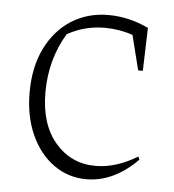

<svg xmlns="http://www.w3.org/2000/svg" viewBox="-42 -527 518 573"><g transform="rotate(5 216.5 -240.0)"><path d="M237 7Q182 7 138.5 -24.5Q95 -56 70.5 -111Q46 -166 46 -236Q46 -313 74 -369.5Q102 -426 150.5 -456.5Q199 -487 261 -487Q321 -487 381 -459L377 -330H363L337 -434Q297 -448 253 -448Q193 -448 141 -419Q93 -339 93 -241Q93 -145 140.5 -90Q188 -35 261 -35Q322 -35 386 -74L390 -65Q319 7 237 7Z"/></g></svg>

Font: Piazzolla ExtraLight
Style: Regular
Weight: 200
Designer: Juan Pablo del Peral
Foundry: Huerta Tipografica
Version: Version 1.330